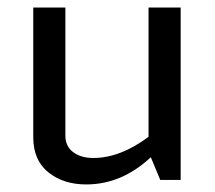

<svg xmlns="http://www.w3.org/2000/svg" viewBox="-20 -476 570 508"><path d="M153 -456V-117Q153 -89 173.5 -73.5Q194 -58 227 -58Q298 -58 373 -114V-456H458V0H404L379 -60Q302 12 208 12Q148 12 108 -20Q68 -52 68 -113V-456Z"/></svg>

Font: Average Sans
Style: Regular
Weight: 400
Designer: Eduardo Rodriguez Tunni
Foundry: Eduardo Rodriguez Tunni
Version: Version 1.002